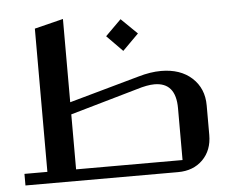

<svg xmlns="http://www.w3.org/2000/svg" viewBox="-46 -640 831 693"><g transform="rotate(-5 369.5 -293.5)"><path d="M571.8 0H19V-42H102.1V-561L206.1 -586.9V-285.2L459 -356Q503.9 -369.1 542 -369.1Q612.3 -369.1 654.1 -330.8Q695.8 -292.5 695.8 -231V-124Q695.8 -68.4 661.6 -34.2Q627.4 0 571.8 0ZM413.1 -567.9 471.2 -511.2 413.1 -453.1 356 -511.2ZM206.1 -42H591.8V-230Q591.8 -323.2 514.2 -323.2Q488.3 -323.2 449.2 -311L206.1 -241.2Z"/></g></svg>

Font: Wesal
Style: Regular
Weight: 400
Designer: Ahmed zaza
Foundry: Ahmed zaza
Version: Version 2.01